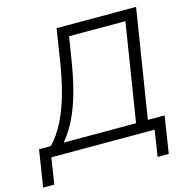

<svg xmlns="http://www.w3.org/2000/svg" viewBox="-156 -823 1082 1097"><g transform="rotate(-15 384.5 -275.0)"><path d="M-35 155 -1 -63H69Q115 -111 148.5 -178Q182 -245 206 -330.5Q230 -416 246 -521L275 -705H745L643 -64H742L708 155H642L666 0H55L31 155ZM145 -63H573L665 -642H332L312 -518Q295 -409 272 -325Q249 -241 218 -177Q187 -113 145 -63Z"/></g></svg>

Font: Nunito Sans 7pt Light
Style: Italic
Weight: 300
Italic angle: -9°
Designer: Vernon Adams
Foundry: Vernon Adams
Version: Version 3.101;gftools[0.9.27]